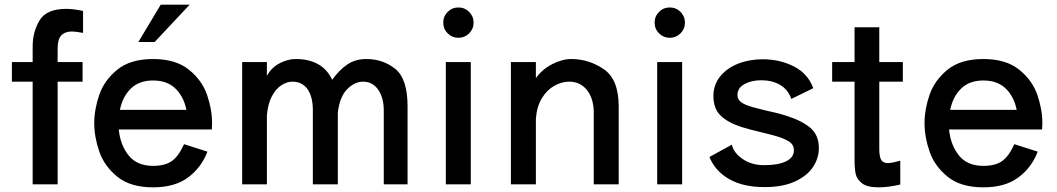

<svg xmlns="http://www.w3.org/2000/svg" viewBox="-20 -790 4530 823"><path d="M227 -581V-524H334V-440H227V0H120V-440H31V-524H120V-591Q120 -653 149.5 -702.5Q179 -752 264 -752Q295 -752 336 -743V-649Q304 -655 288 -655Q259 -655 243 -638.5Q227 -622 227 -581Z M489 -235Q496 -167 532 -123Q568 -79 636 -79Q688 -79 717 -100Q746 -121 769 -172L869 -140Q844 -73 787 -30Q730 13 636 13Q539 13 483 -32.5Q427 -78 405.5 -140.5Q384 -203 384 -262Q384 -321 405.5 -383.5Q427 -446 483 -491.5Q539 -537 636 -537Q733 -537 789.5 -491.5Q846 -446 867.5 -383.5Q889 -321 889 -262Q889 -245 888 -235ZM494 -319H779Q768 -375 732.5 -410Q697 -445 636 -445Q576 -445 540.5 -410Q505 -375 494 -319ZM643 -610H573L669 -770H793Z M1727 -334V0H1625V-220V-317Q1625 -371 1601 -405.5Q1577 -440 1536 -440Q1500 -440 1468 -407.5Q1436 -375 1428 -307V-245V0H1321V-317Q1321 -376 1298 -408Q1275 -440 1233 -440Q1210 -440 1186 -424.5Q1162 -409 1145 -376.5Q1128 -344 1124 -295V0H1018V-524H1124V-465Q1144 -501 1179 -519Q1214 -537 1247 -537Q1362 -537 1404 -448Q1434 -490 1468.5 -513.5Q1503 -537 1550 -537Q1622 -537 1674.5 -494.5Q1727 -452 1727 -334Z M1880 -693Q1880 -720 1899 -739Q1918 -758 1945 -758Q1972 -758 1991 -739Q2010 -720 2010 -693Q2010 -666 1991 -647Q1972 -628 1945 -628Q1918 -628 1899 -647Q1880 -666 1880 -693ZM1998 0H1891V-524H1998Z M2632 -334V0H2525V-317Q2522 -374 2493.5 -407Q2465 -440 2420 -440Q2388 -440 2356.5 -422.5Q2325 -405 2303 -369.5Q2281 -334 2277 -281V0H2170V-524H2277V-455Q2304 -493 2347 -515Q2390 -537 2429 -537Q2504 -537 2568 -493.5Q2632 -450 2632 -334Z M2786 -693Q2786 -720 2805 -739Q2824 -758 2851 -758Q2878 -758 2897 -739Q2916 -720 2916 -693Q2916 -666 2897 -647Q2878 -628 2851 -628Q2824 -628 2805 -647Q2786 -666 2786 -693ZM2904 0H2797V-524H2904Z M3021 -117 3117 -170Q3124 -136 3162.5 -109Q3201 -82 3256 -82Q3316 -82 3349.5 -98.5Q3383 -115 3383 -146Q3383 -170 3362 -183.5Q3341 -197 3302 -208Q3281 -214 3239 -224Q3185 -237 3157 -246Q3099 -265 3068.5 -295Q3038 -325 3038 -378Q3038 -427 3067.5 -463Q3097 -499 3145 -517.5Q3193 -536 3249 -536Q3322 -536 3382.5 -505.5Q3443 -475 3466 -412L3372 -366Q3358 -406 3324 -426Q3290 -446 3243 -446Q3201 -446 3171 -429.5Q3141 -413 3141 -382Q3141 -365 3155.5 -353Q3170 -341 3209 -330L3264 -316Q3313 -306 3350 -294Q3417 -273 3453.5 -242Q3490 -211 3490 -155Q3490 -113 3465.5 -75Q3441 -37 3388.5 -12.5Q3336 12 3257 12Q3166 12 3106 -22Q3046 -56 3021 -117Z M3850 -440H3749V-152Q3749 -119 3757 -105Q3765 -91 3786 -91Q3802 -91 3839 -101V1Q3788 13 3745 13Q3698 13 3675.5 -4Q3653 -21 3648 -44Q3643 -67 3643 -104V-440H3547V-524H3643V-673H3749V-524H3850Z M4048 -235Q4055 -167 4091 -123Q4127 -79 4195 -79Q4247 -79 4276 -100Q4305 -121 4328 -172L4428 -140Q4403 -73 4346 -30Q4289 13 4195 13Q4098 13 4042 -32.5Q3986 -78 3964.5 -140.5Q3943 -203 3943 -262Q3943 -321 3964.5 -383.5Q3986 -446 4042 -491.5Q4098 -537 4195 -537Q4292 -537 4348.5 -491.5Q4405 -446 4426.5 -383.5Q4448 -321 4448 -262Q4448 -245 4447 -235ZM4053 -319H4338Q4327 -375 4291.5 -410Q4256 -445 4195 -445Q4135 -445 4099.5 -410Q4064 -375 4053 -319Z"/></svg>

Font: Shippori Antique
Style: Regular
Weight: 400
Designer: FONTDASU
Foundry: FONTDASU / Google Inc. / but / Adobe
Version: Version 2.001